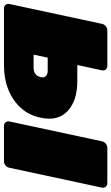

<svg xmlns="http://www.w3.org/2000/svg" viewBox="178 -743 560 966"><g transform="rotate(90 458.0 -260.0)"><path d="M17 0Q6 0 -0.5 -8Q-7 -16 -5 -27L95 -493Q97 -504 106.5 -512Q116 -520 127 -520H307Q318 -520 324.5 -512Q331 -504 329 -493L302 -369H382Q482 -369 534 -320Q586 -271 567 -184Q555 -126 518 -85Q481 -44 426 -22Q371 0 304 0ZM250 -149H315Q335 -149 347 -158Q359 -167 363 -184Q367 -201 358.5 -210.5Q350 -220 330 -220H265ZM608 0Q597 0 590.5 -8Q584 -16 586 -27L686 -493Q688 -504 697.5 -512Q707 -520 718 -520H897Q908 -520 914.5 -512Q921 -504 919 -493L819 -27Q817 -16 807.5 -8Q798 0 787 0Z"/></g></svg>

Font: Rubik Light Black
Style: Italic
Weight: 900
Italic angle: -12°
Version: Version 2.104